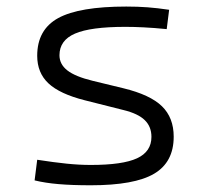

<svg xmlns="http://www.w3.org/2000/svg" viewBox="-20 -547 626 577"><path d="M252.9 9.8Q196.3 9.8 156 6.3Q115.7 2.9 84 -4.9L91.8 -66.9Q142.1 -59.1 180.2 -55.2Q218.3 -51.3 252.9 -51.3Q348.6 -51.3 391.8 -71.3Q435.1 -91.3 435.1 -135.7Q435.1 -166.5 415 -186Q395 -205.6 351.1 -216.3L234.9 -245.6Q159.7 -264.6 125.7 -296.4Q91.8 -328.1 91.8 -379.4Q91.8 -458 155 -492.7Q218.3 -527.3 359.4 -527.3Q393.6 -527.3 423.1 -525.1Q452.6 -522.9 488.3 -517.6L481 -459.5Q441.4 -463.4 411.9 -464.8Q382.3 -466.3 356.4 -466.3Q252 -466.3 205.3 -446Q158.7 -425.8 158.7 -380.9Q158.7 -354 182.4 -335.4Q206.1 -316.9 258.3 -304.2L351.1 -281.7Q431.2 -262.2 466.6 -227.8Q502 -193.4 502 -136.2Q502 -59.6 443.1 -24.9Q384.3 9.8 252.9 9.8Z"/></svg>

Font: CaskaydiaCove NFP Light
Style: Regular
Weight: 300
Designer: Aaron Bell
Foundry: Saja Typeworks
Version: Version 2111.001; VTT 6.35;Nerd Fonts 3.1.1